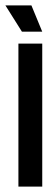

<svg xmlns="http://www.w3.org/2000/svg" viewBox="-25 -689 207 709"><path d="M43 0V-528H131V0ZM56 -572 -5 -669H91L131 -572Z"/></svg>

Font: Bricolage Grotesque 48pt Condensed
Style: Regular
Weight: 400
Width: 3
Designer: Mathieu Triay
Foundry: Atelier Triay
Version: Version 1.000; ttfautohint (v1.8.4.7-5d5b);gftools[0.9.32]